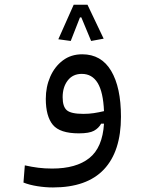

<svg xmlns="http://www.w3.org/2000/svg" viewBox="-20 -575 626 823"><path d="M207 228.5Q174.3 228.5 140.4 223.1Q106.4 217.8 80.6 207.5L86.4 133.8Q116.7 140.6 144 144Q171.4 147.5 203.6 147.5Q306.6 147.5 363 102.5Q419.4 57.6 425.8 -44.9H413.6Q402.8 -25.4 382.6 -14.4Q362.3 -3.4 317.9 -3.4Q236.8 -3.4 206.5 -40Q176.3 -76.7 176.3 -151.4Q176.3 -202.6 195.3 -246.1Q214.4 -289.6 249.3 -315.9Q284.2 -342.3 332.5 -342.3Q414.1 -342.3 456.3 -271.5Q498.5 -200.7 498.5 -74.7Q498.5 73.7 425.5 151.1Q352.5 228.5 207 228.5ZM425.8 -98.6Q422.4 -180.2 398.7 -219.2Q375 -258.3 330.6 -258.3Q292 -258.3 270.3 -230Q248.5 -201.7 248.5 -158.2Q248.5 -117.7 266.6 -102.3Q284.7 -86.9 337.4 -86.9Q361.3 -86.9 382.3 -90.1Q403.3 -93.3 425.8 -98.6ZM355 -554.7 424.3 -409.2 370.6 -399.4 328.6 -500.5H322.8L283.2 -399.4L230 -406.7L295.9 -554.7Z"/></svg>

Font: Cascadia Mono SemiLight
Style: Regular
Weight: 350
Monospace: yes
Designer: Aaron Bell
Foundry: Saja Typeworks
Version: Version 2404.023; ttfautohint (v1.8.4)